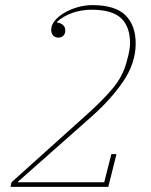

<svg xmlns="http://www.w3.org/2000/svg" viewBox="-20 -730 590 750"><path d="M25 -18 323 -286Q382 -339 420.5 -385Q459 -431 474 -486Q484 -522 486 -537Q488 -552 488 -561Q488 -626 453 -659Q418 -692 338 -692Q298 -692 262.5 -679.5Q227 -667 203 -645V-642Q235 -637 235 -610Q235 -598 227.5 -590.5Q220 -583 208 -583Q196 -583 188 -591Q180 -599 180 -614Q180 -632 194 -649Q208 -666 230.5 -679.5Q253 -693 282 -701.5Q311 -710 341 -710Q430 -710 470 -670.5Q510 -631 510 -560Q510 -484 462 -413Q414 -342 336 -273L50 -20L51 -18H387L415 -128H435L403 0H21Z"/></svg>

Font: IBM Plex Serif Thin
Style: Italic
Weight: 100
Italic angle: -14°
Designer: Mike Abbink, Paul van der Laan, Pieter van Rosmalen
Foundry: Bold Monday
Version: Version 3.001